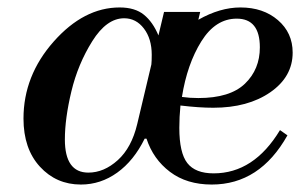

<svg xmlns="http://www.w3.org/2000/svg" viewBox="-20 -482 817 515"><path d="M517 -450 512 -429Q570 -462 625 -462Q686 -462 725.5 -428Q765 -394 765 -341Q765 -276 705 -234.5Q645 -193 552 -193Q514 -193 464 -199Q461 -168 461 -139Q461 -72 482.5 -44.5Q504 -17 553 -17Q661 -17 731 -133L751 -119Q677 13 548 13Q481 13 436 -21Q391 -55 373 -110H368Q339 -51 294.5 -19Q250 13 197 13Q131 13 87 -35Q43 -83 43 -164Q43 -279 124 -370.5Q205 -462 301 -462Q342 -462 366 -442.5Q390 -423 405 -387L420 -450ZM217 -19Q259 -19 296 -52.5Q333 -86 348 -149L386 -309Q387 -318 387 -335Q387 -378 366 -405.5Q345 -433 313 -433Q266 -433 227.5 -371.5Q189 -310 171.5 -237Q154 -164 154 -108Q154 -19 217 -19ZM615 -432Q558 -432 520 -371Q482 -310 468 -222Q489 -219 512 -219Q597 -219 637 -257.5Q677 -296 677 -355Q677 -432 615 -432Z"/></svg>

Font: Libre Bodoni
Style: Italic
Weight: 400
Italic angle: -13°
Designer: Pablo Impallari, Rodrigo Fuenzalida
Foundry: Pablo Impallari, Rodrigo Fuenzalida
Version: Version 1.001